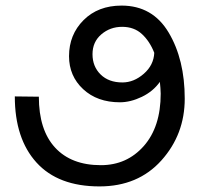

<svg xmlns="http://www.w3.org/2000/svg" viewBox="-20 -649 727 687"><path d="M532 -460Q516 -501 488 -527Q460 -553 417 -553Q374 -553 342.5 -526Q311 -499 311 -455Q311 -411 340 -382.5Q369 -354 418 -354Q459 -354 494.5 -385Q530 -416 532 -460ZM552 -356Q528 -322 487.5 -302.5Q447 -283 409 -283Q328 -283 277.5 -330Q227 -377 227 -448Q227 -525 279 -577Q331 -629 415 -629Q526 -629 583.5 -532.5Q641 -436 641 -296Q641 -168 557.5 -75Q474 18 336 18Q188 18 110.5 -67.5Q33 -153 33 -304Q55 -304 76 -303.5Q97 -303 119 -303Q119 -184 177 -121Q235 -58 341 -58Q434 -58 494.5 -126.5Q555 -195 555 -314Q555 -324 554 -334.5Q553 -345 552 -356Z"/></svg>

Font: Palanquin
Style: Regular
Weight: 400
Designer: Pria Ravichandran
Version: Version 1.0.4